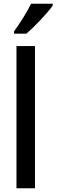

<svg xmlns="http://www.w3.org/2000/svg" viewBox="-20 -1006 302 1026"><path d="M262 -977V-986H146C124 -941 90 -887 55 -838V-826H121C165 -864 235 -937 262 -977ZM167 0V-760H68V0Z"/></svg>

Font: Noto Sans Lao Looped Condensed Medium
Style: Regular
Weight: 500
Width: 3
Designer: Mark Frömberg, Ben Mitchell
Foundry: The Fontpad Ltd
Version: Version 1.002